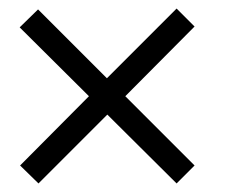

<svg xmlns="http://www.w3.org/2000/svg" viewBox="-20 -598 555 449"><path d="M69 -576 26 -534 188 -373 27 -211 70 -169 231 -330 393 -169 435 -211 273 -373 435 -536 393 -578 230 -415Z"/></svg>

Font: Cheyenne Sans Light
Style: Italic
Weight: 300
Italic angle: -8.13011°
Designer: The Public Sans project authors (U.S. Web Design System), Libre Franklin designed by Pablo Impallari and Rodrigo Fuenzal
Foundry: The Cheyenne Sans Project Authors
Version: Version 2.007